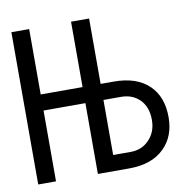

<svg xmlns="http://www.w3.org/2000/svg" viewBox="-64 -582 629 644"><g transform="rotate(-10 250.0 -259.5)"><path d="M280.3 -241.2H339.8Q377.9 -241.2 402.3 -217.8Q428.7 -192.4 428.7 -147.5Q428.7 -105.5 402.3 -79.1Q377.9 -53.7 339.8 -53.7H280.3ZM218.8 0H325.2Q403.3 0 445.3 -42Q485.4 -81.1 485.4 -146.5Q485.4 -215.8 445.3 -254.9Q403.3 -295.9 325.2 -295.9H280.3V-518.6H218.8V-295.9H76.2V-518.6H15.6V0H76.2V-241.2H218.8Z"/></g></svg>

Font: DotumChe
Style: Regular
Weight: 400
Monospace: yes
Version: Version 2.21